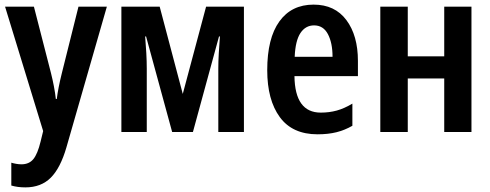

<svg xmlns="http://www.w3.org/2000/svg" viewBox="-20 -572 2125 832"><path d="M2 -543H127L201 -255Q208 -227 213.5 -198.5Q219 -170 222 -143H226Q229 -167 234.5 -195Q240 -223 248 -255L320 -543H443L268 66Q242 156 200 198Q158 240 90 240Q73 240 58 238Q43 236 29 232V133Q39 136 50.5 138Q62 140 73 140Q106 140 124.5 117.5Q143 95 156 41L167 -4Z M1037 -543V0H926V-275Q926 -305 928 -340.5Q930 -376 933 -414H929L816 0H726L613 -414H609Q612 -378 614 -342Q616 -306 616 -275V0H506V-543H672L772 -165L873 -543Z M1339 -552Q1431 -552 1481 -485Q1531 -418 1531 -308V-242H1256Q1258 -84 1370 -84Q1407 -84 1439.5 -93Q1472 -102 1507 -123V-27Q1474 -8 1438 1Q1402 10 1356 10Q1247 10 1192.5 -64.5Q1138 -139 1138 -268Q1138 -406 1190.5 -479Q1243 -552 1339 -552ZM1341 -462Q1304 -462 1282 -429Q1260 -396 1257 -326H1421Q1421 -386 1401 -424Q1381 -462 1341 -462Z M1747 -543V-328H1905V-543H2023V0H1905V-232H1747V0H1628V-543Z"/></svg>

Font: Noto Sans Disp Cond SemBd
Style: Regular
Weight: 600
Width: 3
Designer: Monotype Design Team
Foundry: Monotype Imaging Inc.
Version: Version 2.000;GOOG;noto-source:20170915:90ef993387c0; ttfaut